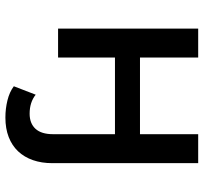

<svg xmlns="http://www.w3.org/2000/svg" viewBox="-42 -530 772 729"><g transform="rotate(90 344.5 -166.0)"><path d="M427 200Q393 200 361.5 192.2Q330 184.5 308 168L340 85Q369 108 412 108Q449 108 469.5 85.8Q490 63.5 490 19V-216H199V0H89V-532H199V-311H490V-532H600V22Q600 62.5 588.5 95.5Q577 128.5 555 151.8Q533 175 500.8 187.5Q468.5 200 427 200Z"/></g></svg>

Font: Argentum Sans
Style: Regular
Weight: 400
Designer: Julieta Ulanovsky, Owen Earl, Chris M. Simpson, Rasmus Andersson, Cristiano Sobral
Foundry: The Argentum Sans Project Authors
Version: Version 3.135; ttfautohint (v1.8.4.7-5d5b-dirty)